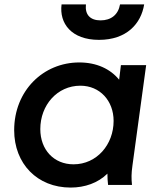

<svg xmlns="http://www.w3.org/2000/svg" viewBox="-20 -835 709 867"><path d="M299 12C363 12 423 -9 465 -51C465 -33 466 -18 468 0H576C573 -29 573 -52 578 -87L640 -541H526L518 -475C478 -524 416 -553 338 -553C175 -553 44 -425 44 -247C44 -96 148 12 299 12ZM162 -252C162 -360 238 -448 343 -448C431 -448 493 -380 493 -289C493 -182 417 -93 312 -93C223 -93 162 -159 162 -252ZM258 -815C247 -730 302 -655 427 -655C552 -655 617 -728 631 -815H522C514 -769 482 -743 434 -743C387 -743 363 -769 368 -815Z"/></svg>

Font: Mluvka SemiBold
Style: Italic
Weight: 600
Italic angle: -8°
Designer: Modified by Jiří Krblich, Original typeface by Gumpita Rahayu
Foundry: Gumpita Rahayu & Jiří Krblich
Version: Version 2.000;Glyphs 3.1.1 (3134)